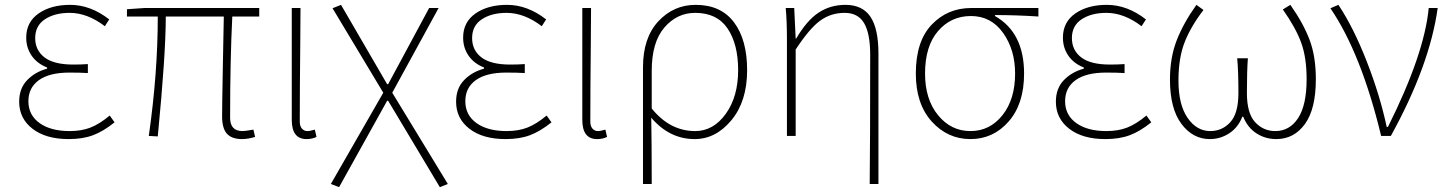

<svg xmlns="http://www.w3.org/2000/svg" viewBox="-20 -560 5967 791"><path d="M263 13Q169 13 114 -29.5Q59 -72 59 -141Q59 -196 92 -230Q125 -264 174 -277V-282Q133 -298 110.5 -330.5Q88 -363 88 -405Q88 -469 139 -504.5Q190 -540 269 -540Q353 -540 430 -480L412 -452Q340 -507 267 -507Q205 -507 165 -480.5Q125 -454 125 -403Q125 -353 163.5 -323.5Q202 -294 282 -294Q315 -294 342 -296V-259Q311 -261 266 -261Q184 -261 140.5 -230Q97 -199 97 -143Q97 -86 143 -53Q189 -20 267 -20Q316 -20 353 -34.5Q390 -49 432 -84L452 -56Q406 -19 363.5 -3Q321 13 263 13Z M977 13Q935 13 915 -9Q895 -31 895 -81Q895 -122 898 -282Q901 -442 902 -492H663Q663 -337 630 2L593 0Q630 -259 630 -492H503V-522L575 -527H1048V-492H937Q928 -311 928 -75Q928 -20 979 -20Q990 -20 1024 -26L1031 4Q1002 13 977 13Z M1243 13Q1182 13 1182 -66V-527H1218Q1218 -473 1217 -378.5Q1216 -284 1215.5 -206.5Q1215 -129 1215 -59Q1215 -40 1224 -30Q1233 -20 1246 -20Q1257 -20 1277 -26L1284 4Q1266 13 1243 13Z M1377 211 1343 198 1559 -178 1350 -526 1385 -540 1575 -213H1579L1748 -527H1787L1596 -178L1825 198L1792 211L1579 -145H1575Z M2063 13Q1969 13 1914 -29.5Q1859 -72 1859 -141Q1859 -196 1892 -230Q1925 -264 1974 -277V-282Q1933 -298 1910.5 -330.5Q1888 -363 1888 -405Q1888 -469 1939 -504.5Q1990 -540 2069 -540Q2153 -540 2230 -480L2212 -452Q2140 -507 2067 -507Q2005 -507 1965 -480.5Q1925 -454 1925 -403Q1925 -353 1963.5 -323.5Q2002 -294 2082 -294Q2115 -294 2142 -296V-259Q2111 -261 2066 -261Q1984 -261 1940.5 -230Q1897 -199 1897 -143Q1897 -86 1943 -53Q1989 -20 2067 -20Q2116 -20 2153 -34.5Q2190 -49 2232 -84L2252 -56Q2206 -19 2163.5 -3Q2121 13 2063 13Z M2440 13Q2379 13 2379 -66V-527H2415Q2415 -473 2414 -378.5Q2413 -284 2412.5 -206.5Q2412 -129 2412 -59Q2412 -40 2421 -30Q2430 -20 2443 -20Q2454 -20 2474 -26L2481 4Q2463 13 2440 13Z M2629 198V-283Q2629 -404 2692 -472Q2755 -540 2846 -540Q2950 -540 3004 -468Q3058 -396 3058 -271Q3058 -143 2993.5 -65Q2929 13 2842 13Q2738 13 2663 -75Q2665 31 2665 198ZM2844 -20Q2919 -20 2970 -91Q3021 -162 3021 -271Q3021 -378 2977.5 -442.5Q2934 -507 2844 -507Q2769 -507 2717 -446.5Q2665 -386 2665 -268V-113Q2740 -20 2844 -20Z M3563 198Q3565 21 3565 -334Q3565 -422 3540 -464.5Q3515 -507 3460 -507Q3403 -507 3359 -475Q3315 -443 3258 -356V0H3222V-396Q3222 -474 3217 -527H3252L3258 -401H3260Q3304 -476 3352.5 -508Q3401 -540 3463 -540Q3533 -540 3566 -491Q3599 -442 3599 -339V198Z M3753 -257Q3753 -390 3818.5 -458.5Q3884 -527 3981 -527H4258V-492Q4166 -498 4079 -498V-494Q4199 -426 4199 -257Q4199 -132 4135.5 -59.5Q4072 13 3978 13Q3884 13 3818.5 -59.5Q3753 -132 3753 -257ZM4162 -257Q4162 -355 4112.5 -424.5Q4063 -494 3980 -494Q3898 -494 3844.5 -432Q3791 -370 3791 -257Q3791 -151 3844.5 -85.5Q3898 -20 3978 -20Q4058 -20 4110 -85.5Q4162 -151 4162 -257Z M4534 13Q4440 13 4385 -29.5Q4330 -72 4330 -141Q4330 -196 4363 -230Q4396 -264 4445 -277V-282Q4404 -298 4381.5 -330.5Q4359 -363 4359 -405Q4359 -469 4410 -504.5Q4461 -540 4540 -540Q4624 -540 4701 -480L4683 -452Q4611 -507 4538 -507Q4476 -507 4436 -480.5Q4396 -454 4396 -403Q4396 -353 4434.5 -323.5Q4473 -294 4553 -294Q4586 -294 4613 -296V-259Q4582 -261 4537 -261Q4455 -261 4411.5 -230Q4368 -199 4368 -143Q4368 -86 4414 -53Q4460 -20 4538 -20Q4587 -20 4624 -34.5Q4661 -49 4703 -84L4723 -56Q4677 -19 4634.5 -3Q4592 13 4534 13Z M4964 13Q4894 13 4847 -50Q4800 -113 4800 -232Q4800 -323 4828 -394.5Q4856 -466 4909 -540L4938 -519Q4884 -448 4859.5 -383.5Q4835 -319 4835 -228Q4835 -129 4872.5 -74.5Q4910 -20 4966 -20Q5015 -20 5048.5 -56.5Q5082 -93 5082 -177Q5082 -267 5077 -320H5121Q5117 -267 5117 -177Q5117 -93 5151 -56.5Q5185 -20 5234 -20Q5293 -20 5328 -73.5Q5363 -127 5363 -234Q5363 -323 5340.5 -384.5Q5318 -446 5265 -521L5296 -540Q5349 -465 5375 -396.5Q5401 -328 5401 -234Q5401 -111 5356 -49Q5311 13 5238 13Q5193 13 5156.5 -10.5Q5120 -34 5102 -79H5098Q5081 -35 5044.5 -11Q5008 13 4964 13Z M5670 0Q5588 -340 5461 -526L5494 -540Q5556 -447 5610.5 -307.5Q5665 -168 5693 -37H5698Q5848 -337 5866 -527H5903Q5870 -290 5710 0Z"/></svg>

Font: Noto Sans Korean Thin
Style: Regular
Weight: 250
Designer: Ryoko NISHIZUKA  (kana & ideographs); Paul D. Hunt (Latin, Greek & Cyrillic); Wenlong ZHANG  (bopomofo); Sandoll Communi
Foundry: Adobe Systems Incorporated
Version: Version 1.0001;PS 1;hotconv 1.0.78;makeotf.lib2.5.61930